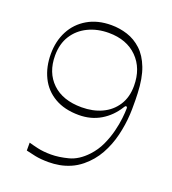

<svg xmlns="http://www.w3.org/2000/svg" viewBox="-134 -812 839 935"><g transform="rotate(20 286.0 -345.0)"><path d="M105 -37Q121 -32 151.5 -25Q182 -18 222 -18Q262 -18 310.5 -30.5Q359 -43 402 -89Q431 -120 448.5 -158Q466 -196 475.5 -234Q485 -272 488.5 -304Q492 -336 492 -355Q492 -364 486 -364Q481 -364 477 -356Q445 -304 395.5 -274.5Q346 -245 283 -245Q209 -245 157.5 -275Q106 -305 80 -358Q54 -411 54 -478Q54 -545 81.5 -597.5Q109 -650 161 -680.5Q213 -711 284 -711Q327 -711 367.5 -698Q408 -685 441 -654.5Q474 -624 494 -572Q514 -520 517 -442Q518 -420 518 -409Q518 -398 518 -385Q518 -372 518 -359.5Q518 -347 517 -333Q514 -278 500.5 -222.5Q487 -167 460 -118.5Q433 -70 389 -34Q363 -13 335 -1Q307 11 279 16Q251 21 223 21Q183 21 153.5 15Q124 9 105 4ZM488 -470Q488 -561 433 -616Q378 -671 285 -671Q226 -671 178.5 -648Q131 -625 103.5 -582Q76 -539 76 -478Q76 -390 130.5 -337.5Q185 -285 283 -285Q342 -285 388 -306.5Q434 -328 461 -369.5Q488 -411 488 -470Z"/></g></svg>

Font: Ojuju ExtraLight
Style: Regular
Weight: 200
Designer: Chisaokwu Joboson, Mirko Velimirovic
Foundry: Udi Foundry
Version: Version 1.000